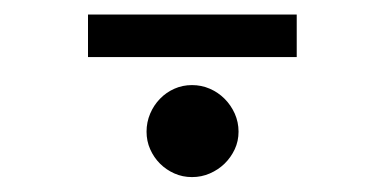

<svg xmlns="http://www.w3.org/2000/svg" viewBox="-20 -850 537 264"><path d="M101 -830H388V-771.5H101ZM308 -669Q308 -656 302.8 -644.8Q297.5 -633.5 288.8 -625Q280 -616.5 268.5 -611.5Q257 -606.5 244 -606.5Q231 -606.5 219.8 -611.5Q208.5 -616.5 200 -625Q191.5 -633.5 186.5 -644.8Q181.5 -656 181.5 -669Q181.5 -682 186.5 -693.8Q191.5 -705.5 200 -714.2Q208.5 -723 219.8 -728Q231 -733 244 -733Q257 -733 268.5 -728Q280 -723 288.8 -714.2Q297.5 -705.5 302.8 -693.8Q308 -682 308 -669Z"/></svg>

Font: Lato
Style: Regular
Weight: 400
Designer: Lukasz Dziedzic with Adam Twardoch and Botio Nikoltchev
Foundry: tyPoland Lukasz Dziedzic
Version: Version 2.015; 2015-08-06; http://www.latofonts.com/